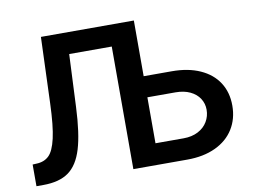

<svg xmlns="http://www.w3.org/2000/svg" viewBox="-76 -818 1222 928"><g transform="rotate(-10 534.5 -353.5)"><path d="M31.2 -106.4 49.8 -107.4Q87.9 -108.4 111.3 -130.9Q134.8 -153.3 148.4 -212.9Q162.1 -272.5 166 -383.8L177.7 -707H633.8V-433.6H771.5Q852.1 -433.6 910.6 -407.2Q969.2 -380.9 1000.2 -332.8Q1031.2 -284.7 1031.2 -219.7Q1031.2 -154.8 1000.2 -105Q969.2 -55.2 910.4 -27.6Q851.6 0 771.5 0H506.8V-601.6H297.9L286.1 -343.8Q280.3 -213.9 257.8 -139.9Q235.4 -65.9 189.7 -33Q144 0 64.5 0H31.2ZM771.5 -104.5Q813 -104.5 843.3 -120.4Q873.5 -136.2 889.4 -163.1Q905.3 -189.9 905.3 -221.7Q905.3 -252 889.4 -276.6Q873.5 -301.3 843.3 -315.7Q813 -330.1 771.5 -330.1H633.8V-104.5Z"/></g></svg>

Font: Pretendard SemiBold
Style: Regular
Weight: 600
Designer: Base glyphs from Inter by Rasmus Andersson; Hangeul glyphs from Noto Sans CJK(Source Han Sans) by Jang Soo-young and Kan
Foundry: Kil Hyung-jin
Version: Version 1.309